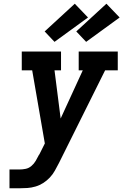

<svg xmlns="http://www.w3.org/2000/svg" viewBox="-20 -1012 663 1032"><path d="M31 0V-101H84Q101 -101 118 -104.5Q135 -108 149 -120Q163 -132 172 -147.5Q181 -163 189 -179L190 -180V-181Q190 -181 190.5 -181Q191 -181 191 -181L221 -241L153 -634H97V-735H308V-634H273L306 -375L425 -634H403V-735H613V-634H545L297 -136Q286 -115 275 -95Q264 -75 248 -58Q232 -41 212.5 -28.5Q193 -16 171 -9.5Q149 -3 127.5 -1.5Q106 0 84 0ZM443 -787 390 -843 552 -992 623 -918ZM273 -787 220 -843 382 -992 453 -918Z"/></svg>

Font: Iosevka Etoile Oblique
Style: Bold
Weight: 700
Italic angle: -9°
Designer: Belleve Invis
Foundry: Belleve Invis
Version: Version 15.5.2; ttfautohint (v1.8.4)